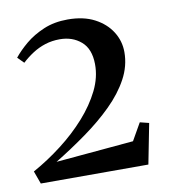

<svg xmlns="http://www.w3.org/2000/svg" viewBox="-62 -957 520 588"><g transform="rotate(-10 198.0 -663.0)"><path d="M4 -462.5Q51 -488.5 94.2 -521.8Q137.5 -555 171.8 -593.5Q206 -632 226 -672.5Q246 -713 245.5 -754Q245 -801.5 218.2 -824.5Q191.5 -847.5 152 -847.5Q128 -847.5 106.8 -840.8Q85.5 -834 67 -822Q48.5 -810 33 -795.5L14 -814.5Q30 -834.5 54.2 -854.8Q78.5 -875 111.5 -889Q144.5 -903 186.5 -903Q235.5 -903 269.8 -885Q304 -867 322.2 -838Q340.5 -809 340.5 -774.5Q340.5 -731.5 319 -691.8Q297.5 -652 260.2 -615.2Q223 -578.5 176 -544.8Q129 -511 77.5 -479.5L319 -501L349.5 -554.5L377.5 -547.5L353 -422.5H18.5Z"/></g></svg>

Font: Merriweather 120pt
Style: Regular
Weight: 400
Version: Version 2.100